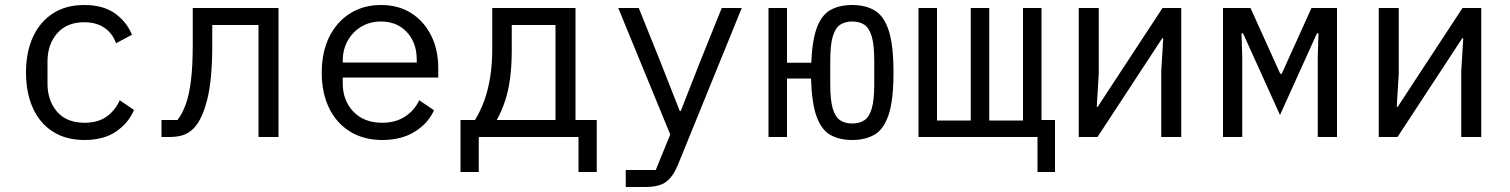

<svg xmlns="http://www.w3.org/2000/svg" viewBox="-20 -548 6040 768"><path d="M318 12Q244 12 191.5 -21.5Q139 -55 111.5 -116Q84 -177 84 -258Q84 -340 112 -400.5Q140 -461 192 -494.5Q244 -528 317 -528Q392 -528 439 -495Q486 -462 508 -409L444 -375Q430 -415 397.5 -437Q365 -459 317 -459Q247 -459 208.5 -414.5Q170 -370 170 -302V-214Q170 -146 208 -101.5Q246 -57 319 -57Q371 -57 405.5 -81Q440 -105 459 -147L516 -108Q494 -56 444.5 -22Q395 12 318 12Z M626 -68H690Q710 -94 723.5 -132Q737 -170 744 -227.5Q751 -285 751 -369V-516H1094V0H1014V-448H829V-367Q829 -228 808.5 -148Q788 -68 754 -34Q735 -15 712 -7.5Q689 0 657 0H626Z M1509 12Q1435 12 1380.5 -21.5Q1326 -55 1296.5 -115.5Q1267 -176 1267 -257Q1267 -340 1297 -400.5Q1327 -461 1380.5 -494.5Q1434 -528 1504 -528Q1574 -528 1625 -495.5Q1676 -463 1704.5 -406Q1733 -349 1733 -276V-238H1351V-214Q1351 -146 1393.5 -101.5Q1436 -57 1509 -57Q1561 -57 1599 -81Q1637 -105 1657 -147L1716 -107Q1693 -55 1639.5 -21.5Q1586 12 1509 12ZM1504 -462Q1460 -462 1425.5 -441.5Q1391 -421 1371 -385.5Q1351 -350 1351 -305V-298H1647V-309Q1647 -377 1607.5 -419.5Q1568 -462 1504 -462Z M1822 -68H1880Q1901 -102 1916.5 -144Q1932 -186 1940.5 -238Q1949 -290 1949 -352V-516H2282V-68H2367V140H2294V0H1895V140H1822ZM2202 -68V-448H2027V-348Q2027 -286 2020.5 -236Q2014 -186 2000.5 -145Q1987 -104 1967 -68Z M2483 200V132H2603L2661 -10L2453 -516H2535L2622 -300L2699 -104H2703L2780 -300L2867 -516H2947L2691 113Q2673 157 2645.5 178.5Q2618 200 2559 200Z M3389 12Q3338 12 3302 -8Q3266 -28 3246.5 -81.5Q3227 -135 3224 -234H3128V0H3054V-516H3128V-297H3225Q3229 -390 3248.5 -440Q3268 -490 3303.5 -509Q3339 -528 3389 -528Q3442 -528 3479 -506Q3516 -484 3535 -425.5Q3554 -367 3554 -258Q3554 -149 3535 -90.5Q3516 -32 3479 -10Q3442 12 3389 12ZM3389 -54Q3418 -54 3437.5 -67Q3457 -80 3467 -114Q3477 -148 3477 -211V-305Q3477 -368 3467 -402Q3457 -436 3437.5 -449Q3418 -462 3389 -462Q3360 -462 3340.5 -449Q3321 -436 3311 -402Q3301 -368 3301 -305V-211Q3301 -148 3311 -114Q3321 -80 3340.5 -67Q3360 -54 3389 -54Z M4130 0H3654V-516H3728V-66H3863V-516H3937V-66H4072V-516H4146V-68H4200V140H4130Z M4295 0V-516H4375V-253L4367 -121H4371L4409 -179L4630 -516H4705V0H4625V-263L4633 -395H4629L4625 -389L4370 0Z M4872 0V-516H4982L5101 -253H5107L5226 -516H5328V0H5251V-323L5254 -415H5248L5100 -88L4952 -415H4946L4949 -323V0Z M5495 0V-516H5575V-253L5567 -121H5571L5609 -179L5830 -516H5905V0H5825V-263L5833 -395H5829L5825 -389L5570 0Z"/></svg>

Font: Lilex
Style: Regular
Weight: 400
Monospace: yes
Designer: Mike Abbink, Paul van der Laan, Pieter van Rosmalen, Mikhael Khrustik
Foundry: Mikhael Khrustik
Version: Version 2.510